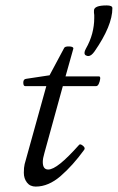

<svg xmlns="http://www.w3.org/2000/svg" viewBox="-20 -676 435 709"><path d="M306 -469Q302 -469 297 -471.5Q292 -474 292 -481Q292 -487 297 -496Q313 -524 320.5 -552.5Q328 -581 328 -609Q328 -616 328 -620.5Q328 -625 327 -629V-637Q327 -656 374 -656Q395 -656 395 -646Q395 -581 329 -486Q317 -469 306 -469ZM112 13Q91 13 79.5 -2Q68 -17 68 -38Q68 -58 71 -70L151 -358H73Q66 -358 66 -371Q66 -384 77 -385L163 -398L217 -499Q220 -505 235.5 -504.5Q251 -504 251 -497L222 -394H345Q351 -394 350 -385Q349 -376 345 -367Q341 -358 335 -358H212L144 -111Q138 -91 138 -78Q138 -50 158 -50Q175 -50 203 -72.5Q231 -95 272 -141Q276 -146 286 -138Q296 -130 291 -123Q249 -65 204 -26Q159 13 112 13Z"/></svg>

Font: Junicode SmExp
Style: Italic
Weight: 400
Width: 6
Italic angle: -11°
Designer: Peter S. Baker
Version: Version 2.205; ttfautohint (v1.8.4)